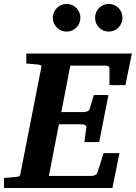

<svg xmlns="http://www.w3.org/2000/svg" viewBox="-35 -938 678 958"><path d="M590.8 -513.2H511.2V-598.1Q511.2 -605.5 503.7 -608.2Q496.1 -610.8 487.8 -610.8H315.9L271 -378.9H383.8Q391.6 -378.9 400.6 -382.6Q409.7 -386.2 412.1 -394L433.1 -463.9H505.9L460 -229H386.2L396 -304.2Q396.5 -307.1 394.5 -309.6Q392.6 -312 389.2 -314Q385.7 -315.9 381.6 -316.9Q377.4 -317.9 374 -317.9H258.8L209 -60.1H421.9Q429.7 -60.1 438.7 -64Q447.8 -67.9 450.2 -74.2L481.9 -173.8H561L525.9 0H-15.1V-49.8Q-3.9 -50.8 7.1 -51.8Q18.1 -52.7 26.4 -53.7Q36.1 -54.7 44.9 -55.2Q56.2 -56.2 60.8 -58.6Q65.4 -61 66.9 -70.8L170.9 -601.1Q173.3 -609.9 168 -612.5Q162.6 -615.2 152.8 -616.2Q144 -616.7 134.8 -617.7Q126.5 -618.7 116.2 -619.4Q106 -620.1 96.2 -621.1V-670.9H623ZM366.2 -849.1Q366.2 -835 360.8 -822.5Q355.5 -810.1 346.2 -800.5Q336.9 -791 324.2 -785.6Q311.5 -780.3 297.4 -780.3Q283.2 -780.3 270.5 -785.6Q257.8 -791 248.5 -800.5Q239.3 -810.1 233.9 -822.5Q228.5 -835 228.5 -849.1Q228.5 -863.3 233.9 -876Q239.3 -888.7 248.5 -898.2Q257.8 -907.7 270.5 -913.1Q283.2 -918.5 297.4 -918.5Q311.5 -918.5 324.2 -913.1Q336.9 -907.7 346.2 -898.2Q355.5 -888.7 360.8 -876Q366.2 -863.3 366.2 -849.1ZM576.2 -849.1Q576.2 -835 570.8 -822.5Q565.4 -810.1 556.2 -800.5Q546.9 -791 534.2 -785.6Q521.5 -780.3 507.3 -780.3Q493.2 -780.3 480.7 -785.6Q468.3 -791 459 -800.5Q449.7 -810.1 444.6 -822.5Q439.5 -835 439.5 -849.1Q439.5 -863.3 444.6 -876Q449.7 -888.7 459 -898.2Q468.3 -907.7 480.7 -913.1Q493.2 -918.5 507.3 -918.5Q521.5 -918.5 534.2 -913.1Q546.9 -907.7 556.2 -898.2Q565.4 -888.7 570.8 -876Q576.2 -863.3 576.2 -849.1Z"/></svg>

Font: Charis SIL Afr
Style: Bold Italic
Weight: 700
Italic angle: -11°
Foundry: SIL International
Version: Version 5.000